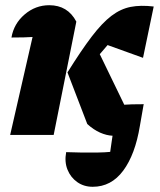

<svg xmlns="http://www.w3.org/2000/svg" viewBox="-20 -518 614 737"><path d="M19 0 105 -376Q78 -374 24 -374Q33 -427 74.5 -462.5Q116 -498 169 -498Q240 -498 273 -435L186 0ZM315 -42 239 -240Q292 -325 332 -377.5Q372 -430 407.5 -457Q443 -484 481.5 -491.5Q520 -499 570 -493L529 -296L393 -345Q378 -328 363 -310L457 -116Q469 -117 486.5 -117.5Q504 -118 532 -118Q531 -116 531 -115L517 -35Q499 75 453 137Q407 199 336 199Q302 199 276.5 181Q251 163 239 133Q227 103 234 66Q260 67 292 67.5Q324 68 354 67.5Q384 67 403 65Q406 44 408 30Q410 16 412 3Q389 2 364 -9Q339 -20 315 -42Z"/></svg>

Font: Piazzolla ExtraBold
Style: Italic
Weight: 800
Italic angle: -11.3°
Designer: Juan Pablo del Peral
Foundry: Huerta Tipografica
Version: Version 1.330